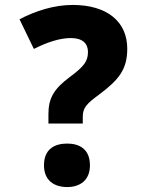

<svg xmlns="http://www.w3.org/2000/svg" viewBox="-20 -744 595 777"><path d="M176 -244H315V-270C315 -308 329 -323 382 -362C462 -422 495 -464 495 -547C495 -656 414 -724 274 -724C199 -724 124 -700 59 -666L117 -546C169 -572 220 -590 267 -590C315 -590 336 -567 336 -534C336 -496 320 -475 262 -432C199 -385 176 -347 176 -283ZM252 13C302 13 344 -13 344 -75C344 -140 302 -163 252 -163C200 -163 158 -140 158 -75C158 -13 200 13 252 13Z"/></svg>

Font: Noto Sans Bengali UI ExtraBold
Style: Regular
Weight: 800
Designer: Jelle Bosma - Monotype Design Team
Foundry: Monotype Imaging Inc.
Version: Version 2.003